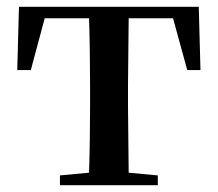

<svg xmlns="http://www.w3.org/2000/svg" viewBox="-20 -547 643 567"><path d="M242 0H446V-29L360 -37L358 -232V-296L360 -493H491L533 -340H572L567 -527H36L31 -340H71L112 -493H243C245 -437 246 -351 246 -296V-232C246 -177 245 -94 243 -37L157 -29V0Z"/></svg>

Font: Noto Serif SC SemiBold
Style: Regular
Weight: 600
Designer: Ryoko NISHIZUKA 西塚涼子 (kana & ideographs); Frank Grießhammer (Latin, Greek & Cyrillic); Wenlong ZHANG 张文龙 (bopomofo); San
Foundry: Adobe
Version: Version 2.001;hotconv 1.1.0;makeotfexe 2.6.0